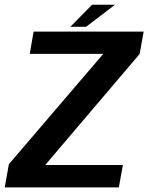

<svg xmlns="http://www.w3.org/2000/svg" viewBox="-42 -812 642 832"><path d="M-21.5 0H473L490.5 -97H154L563 -578L580.5 -675H103.5L87 -578.5H405.5L-3.5 -100.5ZM263 -696H331L456.5 -791.5H357Z"/></svg>

Font: Anybody Thin SemiBold
Style: Italic
Weight: 600
Italic angle: -10°
Version: Version 1.113;gftools[0.9.25]